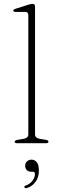

<svg xmlns="http://www.w3.org/2000/svg" viewBox="-20 -746 315 1000"><path d="M162.5 -712V-46.5Q162.5 -27 187 -23L217 -18Q232.5 -15.5 232.5 -8Q232.5 0 219 0H69Q56.5 0 56.5 -8Q56.5 -15 71 -17.5L103 -23Q127.5 -27.5 127.5 -46V-667.5Q127.5 -684 111.5 -684H62.5Q49 -684 49 -690.5Q49 -696.5 61.5 -700.5L124.5 -720.5Q141.5 -726 150 -726Q162.5 -726 162.5 -712ZM142.5 148.5Q127.5 148.5 119.2 139.5Q111 130.5 111 118Q111 103.5 120.8 94.5Q130.5 85.5 144.5 85.5Q160.5 85.5 171.5 98.8Q182.5 112 182.5 142.5Q182.5 177.5 165 201.2Q147.5 225 120 233.5Q110.5 236.5 107.5 230Q104 223 114 220.5Q136 212.5 149 195.5Q162 178.5 162 160Q162 148.5 151 148.5Z"/></svg>

Font: Fraunces 9pt Thin
Style: Regular
Weight: 100
Version: Version 1.000;[b76b70a41]